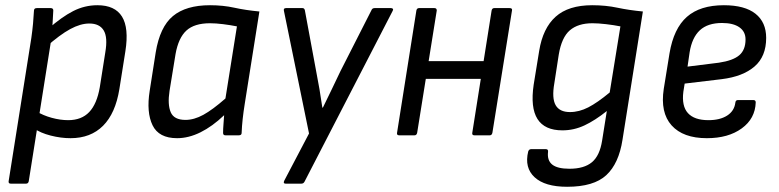

<svg xmlns="http://www.w3.org/2000/svg" viewBox="-20 -518 2984 735"><path d="M250 11Q213 11 174 1Q135 -9 111 -26L119 -92Q145 -76 178 -67Q211 -58 241 -58Q292 -58 321.5 -89Q351 -120 362 -184L383 -317Q393 -375 377 -401.5Q361 -428 322 -428Q288 -428 248.5 -406.5Q209 -385 156 -338L164 -407Q216 -453 260 -475.5Q304 -498 353 -498Q420 -498 447 -454.5Q474 -411 460 -322L437 -177Q422 -84 374.5 -36.5Q327 11 250 11ZM21 185Q12 185 13 176L100 -373Q104 -401 106.5 -428Q109 -455 110 -477Q110 -487 121 -487H174Q184 -487 184 -478Q183 -465 182 -441.5Q181 -418 179 -405L176 -366L90 176Q88 185 80 185Z M658 11Q588 11 564 -38.5Q540 -88 553 -170L576 -317Q592 -415 642 -456.5Q692 -498 784 -498Q834 -498 877 -488.5Q920 -479 973 -474L917 -121Q912 -90 909 -62.5Q906 -35 905 -9Q905 0 894 0H843Q834 0 834 -9Q834 -25 835.5 -42.5Q837 -60 838 -77Q793 -34 747.5 -11.5Q702 11 658 11ZM690 -59Q723 -59 758.5 -78.5Q794 -98 843 -141L887 -417Q862 -422 834 -425.5Q806 -429 784 -429Q724 -429 693.5 -401Q663 -373 652 -311L629 -170Q621 -118 633.5 -88.5Q646 -59 690 -59Z M1073 185Q1063 185 1068 174L1163 -7L1067 -476Q1064 -487 1075 -487H1138Q1145 -487 1147 -479L1190 -247Q1197 -212 1203 -176.5Q1209 -141 1214 -106H1216Q1233 -141 1250 -176Q1267 -211 1283 -245L1402 -479Q1405 -487 1414 -487H1477Q1482 -487 1484 -484Q1486 -481 1483 -476L1146 177Q1142 185 1134 185Z M1796 0Q1786 0 1788 -10L1862 -478Q1864 -487 1872 -487H1931Q1942 -487 1940 -478L1865 -10Q1863 0 1855 0ZM1508 0Q1498 0 1500 -10L1574 -478Q1576 -487 1584 -487H1643Q1652 -487 1652 -478L1577 -10Q1575 0 1567 0ZM1596 -216 1606 -284H1845L1835 -216Z M2247 -498Q2299 -498 2343.5 -488.5Q2388 -479 2441 -474L2363 17Q2349 108 2301 152.5Q2253 197 2151 197Q2066 197 2026.5 160.5Q1987 124 2002 62Q2005 53 2013 53H2070Q2079 53 2078 63Q2074 96 2094 112Q2114 128 2160 128Q2216 128 2246 103Q2276 78 2285 20L2303 -93Q2258 -57 2217.5 -38Q2177 -19 2133 -19Q2065 -19 2037.5 -62.5Q2010 -106 2023 -194L2044 -323Q2058 -410 2107 -454Q2156 -498 2247 -498ZM2162 -89Q2197 -89 2232 -107Q2267 -125 2314 -164L2355 -417Q2330 -422 2300 -425.5Q2270 -429 2248 -429Q2193 -429 2161.5 -402Q2130 -375 2119 -309L2102 -199Q2092 -142 2107 -115.5Q2122 -89 2162 -89Z M2686 11Q2595 11 2551 -38Q2507 -87 2521 -178L2543 -314Q2559 -409 2609.5 -453.5Q2660 -498 2751 -498Q2831 -498 2872 -465.5Q2913 -433 2913 -373Q2913 -302 2868.5 -263.5Q2824 -225 2743 -215L2601 -198L2596 -167Q2589 -112 2613.5 -85Q2638 -58 2692 -58Q2736 -58 2763.5 -75.5Q2791 -93 2795 -125Q2796 -135 2805 -135H2864Q2873 -135 2873 -126Q2871 -64 2819.5 -26.5Q2768 11 2686 11ZM2612 -263 2732 -278Q2786 -286 2810 -306.5Q2834 -327 2834 -367Q2834 -397 2810.5 -413.5Q2787 -430 2744 -430Q2689 -430 2659 -402Q2629 -374 2620 -318Z"/></svg>

Font: Sofia Sans Semi Condensed
Style: Italic
Weight: 400
Italic angle: -9°
Designer: Botio Nikoltchev, Ani Petrova
Foundry: lettersoup
Version: Version 4.101